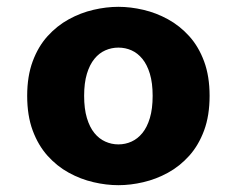

<svg xmlns="http://www.w3.org/2000/svg" viewBox="-20 -532 690 563"><path d="M327.1 11Q291.5 11 254 2.2Q216.4 -6.5 181.8 -25.5Q147.1 -44.5 119.5 -75.2Q91.9 -106 75.8 -149.5Q59.7 -193 59.7 -251Q59.7 -308.5 75.8 -352Q91.9 -395.5 119.5 -426Q147.1 -456.5 181.8 -475.5Q216.4 -494.5 254 -503.2Q291.5 -512 327.1 -512Q362.8 -512 400.3 -503.2Q437.9 -494.5 472.5 -475.5Q507.2 -456.5 534.8 -426Q562.4 -395.5 578.5 -352Q594.6 -308.5 594.6 -251Q594.6 -193 578.5 -149.5Q562.4 -106 534.8 -75.2Q507.2 -44.5 472.5 -25.5Q437.9 -6.5 400.3 2.2Q362.8 11 327.1 11ZM327.1 -108.6Q347.6 -108.6 365.6 -116.8Q383.6 -124.9 397.5 -141.9Q411.4 -158.9 419.5 -186Q427.6 -213.1 427.6 -251Q427.6 -288.7 419.5 -315.6Q411.4 -342.4 397.5 -359.4Q383.6 -376.4 365.6 -384.4Q347.6 -392.4 327.1 -392.4Q307.1 -392.4 288.9 -384.4Q270.6 -376.4 256.8 -359.4Q242.9 -342.4 234.8 -315.6Q226.7 -288.7 226.7 -251Q226.7 -213.1 234.8 -186Q242.9 -158.9 256.8 -141.9Q270.6 -124.9 288.9 -116.8Q307.1 -108.6 327.1 -108.6Z"/></svg>

Font: Trispace Thin
Style: Regular
Weight: 100
Designer: Tyler Finck
Foundry: Etcetera Type Company
Version: Version 1.210